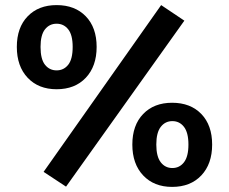

<svg xmlns="http://www.w3.org/2000/svg" viewBox="-20 -719 898 753"><path d="M46 -535Q46 -611 88.5 -655Q131 -699 202 -699Q274 -699 316.5 -655Q359 -611 359 -535Q359 -459 316.5 -414Q274 -369 202 -369Q131 -369 88.5 -414Q46 -459 46 -535ZM151 -45 612 -699 703 -638 239 13ZM265 -535Q265 -582 247.5 -604Q230 -626 202 -626Q174 -626 156.5 -604Q139 -582 139 -535Q139 -487 156.5 -465Q174 -443 202 -443Q230 -443 247.5 -465Q265 -487 265 -535ZM499 -152Q499 -228 541.5 -272Q584 -316 655 -316Q727 -316 769.5 -272Q812 -228 812 -152Q812 -76 769.5 -31Q727 14 655 14Q584 14 541.5 -31Q499 -76 499 -152ZM719 -152Q719 -199 701.5 -221.5Q684 -244 656 -244Q628 -244 610.5 -221.5Q593 -199 593 -152Q593 -105 610.5 -82.5Q628 -60 656 -60Q684 -60 701.5 -82.5Q719 -105 719 -152Z"/></svg>

Font: MaitreeSemiBold
Style: Regular
Weight: 600
Designer: CadsonDemak Team
Foundry: CadsonDemak
Version: Version 1.000